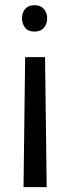

<svg xmlns="http://www.w3.org/2000/svg" viewBox="-20 -558 271 753"><path d="M152.3 -449.2Q139.6 -434.1 115.2 -434.1Q90.8 -434.1 78.6 -449.2Q66.4 -464.4 66.4 -486.3Q66.4 -508.3 78.6 -522.9Q90.8 -537.6 115.2 -537.6Q139.6 -537.6 152.3 -522.9Q165 -508.3 165 -486.3Q165 -464.4 152.3 -449.2ZM78.6 -334H156.7L163.1 175.8H72.3Z"/></svg>

Font: RobotoCondensed-Regular
Style: Regular
Weight: 400
Designer: Google
Version: Version 2.001201; 2014